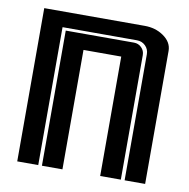

<svg xmlns="http://www.w3.org/2000/svg" viewBox="-70 -660 719 729"><g transform="rotate(10 289.5 -295.5)"><path d="M401.4 -521Q418.5 -521 430.4 -509Q442.4 -497.1 442.4 -480V0H362.8V-460.4H217.3V0H138.2V-521ZM430.2 -590.8Q471.7 -590.8 502.4 -569.8Q536.1 -546.9 536.1 -512.7V0H457V-486.3Q457 -505.4 443.6 -518.6Q430.2 -531.7 411.1 -531.7H124V0H43V-590.8Z"/></g></svg>

Font: Ebtekar Inline 2
Style: Inline-2
Weight: 500
Designer: Arman Khorramak
Foundry: Arman Khorramak
Version: Version 2.000